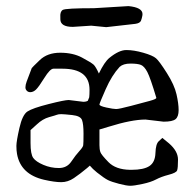

<svg xmlns="http://www.w3.org/2000/svg" viewBox="-20 -594 632 623"><path d="M284.7 -567.4 397 -574.2Q442.4 -569.8 442.4 -548.3Q442.4 -545.4 441.9 -543Q440.4 -534.7 437.5 -526.9Q434.1 -518.6 418.9 -516.6L324.7 -505.9L275.9 -510.7L216.3 -506.8Q175.8 -506.8 175.8 -531.7Q175.8 -535.2 175.8 -537.6Q174.3 -556.2 183.6 -561.8Q192.9 -567.4 284.7 -567.4ZM302.7 -123Q302.7 -109.4 305.7 -100.6Q308.6 -91.8 332 -67.9Q355.5 -43.9 401.4 -43H407.2Q446.3 -43 464.8 -55.2Q483.4 -67.4 484.4 -97.7Q485.4 -127 495.1 -135.7L506.8 -146.5L528.3 -128.9Q557.6 -103.5 557.6 -76.2Q557.6 -48.8 554.7 -41Q551.8 -33.2 527.3 -26.9Q502.9 -20.5 486.3 -11.7Q469.7 -2.9 442.4 2.9Q415 8.8 402.8 8.8Q390.6 8.8 366.2 2.4Q341.8 -3.9 330.1 -9.8Q318.4 -15.6 294.9 -34.2Q280.3 -45.9 271.5 -56.6Q267.6 -52.7 262.7 -48.8Q239.3 -29.3 219.7 -16.1Q200.2 -2.9 178.7 -2.9Q157.2 -2.9 123 -10.7Q46.9 -28.3 35.2 -94.7Q33.2 -105.5 33.2 -120.6Q33.2 -135.7 43 -178.7Q52.7 -221.7 69.3 -232.4Q85.9 -243.2 137.7 -256.3Q189.5 -269.5 203.1 -269.5L250 -263.7Q260.7 -263.7 265.6 -267.6Q265.6 -267.6 265.6 -268.6Q267.6 -273.4 269.5 -278.3Q270.5 -287.1 270.5 -302.7Q270.5 -371.1 182.6 -371.1H153.3Q142.6 -371.1 124 -341.3Q105.5 -311.5 96.7 -303.2Q87.9 -294.9 78.1 -294.9Q69.3 -294.9 64.5 -302.7Q62.5 -305.7 62.5 -310.5Q62.5 -318.4 66.4 -329.1Q81.1 -369.1 83 -373Q84 -375 108.9 -398.9Q133.8 -422.9 175.3 -422.9Q216.8 -422.9 246.1 -407.2Q275.4 -391.6 284.2 -383.8Q291 -377 300.8 -355.5Q319.3 -393.6 335 -406.2Q366.2 -431.6 389.6 -431.6Q389.6 -431.6 390.6 -431.6Q414.1 -431.6 444.8 -422.9Q475.6 -414.1 486.3 -404.8Q497.1 -395.5 521.5 -356.9Q545.9 -318.4 552.7 -288.1Q559.6 -257.8 559.6 -236.8Q559.6 -215.8 549.8 -207.5Q540 -199.2 510.7 -199.2L452.1 -206.1Q407.2 -206.1 332 -182.6L302.7 -173.8ZM368.2 -377Q342.8 -349.6 322.8 -304.2Q302.7 -258.8 302.7 -254.9Q302.7 -250 325.2 -245.1Q347.7 -240.2 356.9 -240.2Q366.2 -240.2 405.3 -250.5Q444.3 -260.7 465.8 -266.6Q487.3 -272.5 487.3 -276.4Q467.8 -341.8 458 -360.4Q448.2 -378.9 437.5 -383.3Q426.8 -387.7 403.3 -387.7Q379.9 -387.7 368.2 -377ZM99.6 -190.4 79.1 -171.9V-129.9Q79.1 -93.8 87.9 -81.5Q96.7 -69.3 120.6 -59.1Q144.5 -48.8 170.9 -48.8Q197.3 -48.8 211.4 -69.8Q225.6 -90.8 237.3 -103.5Q249 -116.2 250 -122.6Q251 -128.9 251 -160.2Q251 -191.4 246.1 -204.6Q241.2 -217.8 214.4 -220.7Q187.5 -223.6 178.7 -223.6Q169.9 -223.6 165 -221.7Q160.2 -219.7 139.2 -213.9Q118.2 -208 99.6 -190.4Z"/></svg>

Font: Drukaatie burti
Style: Light
Weight: 300
Version: Version 0.14